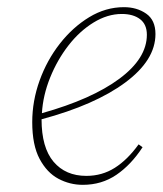

<svg xmlns="http://www.w3.org/2000/svg" viewBox="-20 -503 454 536"><path d="M320 -464Q280 -464 241 -440Q202 -416 171 -376Q140 -336 120 -286.5Q100 -237 97 -187Q236 -226 313 -283Q390 -340 390 -406Q390 -435 371 -449.5Q352 -464 320 -464ZM211 13Q175 13 143 -4Q111 -21 90.5 -59.5Q70 -98 70 -162Q70 -221 90.5 -278Q111 -335 147 -381Q183 -427 229 -455Q275 -483 326 -483Q362 -483 388 -465Q414 -447 414 -408Q414 -335 329.5 -272.5Q245 -210 96 -170Q96 -91 129.5 -51.5Q163 -12 221 -12Q265 -12 300.5 -34.5Q336 -57 367 -100L378 -92Q346 -43 305 -15Q264 13 211 13Z"/></svg>

Font: Source Serif Pro ExtraLight
Style: Italic
Weight: 200
Italic angle: -12°
Designer: Frank Grießhammer
Foundry: Adobe Systems Incorporated
Version: Version 3.001;hotconv 1.0.111;makeotfexe 2.5.65597